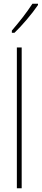

<svg xmlns="http://www.w3.org/2000/svg" viewBox="-20 -1016 225 1036"><path d="M185 -989V-996H155C121 -944 89 -904 44 -851V-839H58C97 -876 152 -940 185 -989ZM97 0V-760H71V0Z"/></svg>

Font: Noto Sans Malayalam ExtraCondensed Thin
Style: Regular
Weight: 100
Width: 2
Designer: Jelle Bosma - Monotype Design Team
Foundry: Monotype Imaging Inc.
Version: Version 2.104